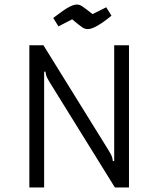

<svg xmlns="http://www.w3.org/2000/svg" viewBox="-20 -824 696 844"><path d="M109 -625H171L450 -175Q453 -170 461.5 -156Q470 -142 472.5 -134Q475 -126 476 -116H482V-625H547V0H485L206 -450Q203 -455 194.5 -469Q186 -483 183.5 -491Q181 -499 180 -509H174V0H109ZM297 -739 237 -708 214 -745Q258 -779 280.5 -791.5Q303 -804 318 -804Q329 -804 339.5 -797.5Q350 -791 387 -762L447 -792L470 -755Q398 -696 366 -696Q354 -696 343 -703Q332 -710 297 -739Z"/></svg>

Font: Changa ExtraLight
Style: Regular
Weight: 275
Designer: Eduardo Rodriguez Tunni
Foundry: Eduardo Rodriguez Tunni
Version: Version 2.002; ttfautohint (v1.5) -l 8 -r 50 -G 200 -x 14 -H